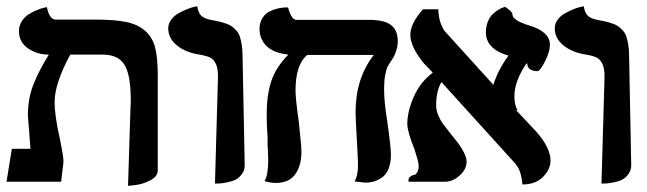

<svg xmlns="http://www.w3.org/2000/svg" viewBox="-20 -585 2083 618"><path d="M392.1 13.2 399.9 -235.8Q400.9 -244.6 400.9 -262.2Q400.9 -343.8 380.6 -376.5Q360.4 -409.2 311 -409.2H206.1Q155.8 -315.9 155.8 -256.8Q155.8 -211.9 172.9 -137.2Q172.9 -136.7 173.3 -135Q173.8 -133.3 173.8 -132.8Q174.8 -127 177.5 -112.8Q180.2 -98.6 181.4 -91.8Q182.6 -85 183.6 -75.9Q184.6 -66.9 184.1 -61Q183.1 -51.8 180.4 -30.8Q177.7 -9.8 176.8 0H1L18.1 -106H78.1Q77.6 -112.8 75.2 -143.1Q74.2 -155.3 73 -172.1Q71.8 -189 70.8 -200Q69.8 -210.9 69.8 -213.9Q69.8 -268.1 87.4 -312.7Q105 -357.4 137.2 -409.2Q99.6 -409.2 70.3 -429.2Q41 -449.2 41 -484.9Q41 -502.4 50.3 -516.8Q59.6 -531.2 72.8 -539.3Q85.9 -547.4 99.1 -552.7Q112.3 -558.1 121.6 -560.1L130.9 -562Q139.2 -522 159.2 -522H284.2Q347.2 -522 384.5 -514.6Q421.9 -507.3 446 -486.8Q470.2 -466.3 479 -433.1Q487.8 -399.9 487.8 -344.2V-37.1Q487.8 -17.1 463.9 -4.6Q439.9 7.8 416 10.7Z M671.9 5.9 681.6 -335.9Q682.1 -363.8 675 -378.9Q668 -394 656.5 -399.7Q645 -405.3 622.6 -409.2Q577.1 -416 549.3 -439Q521.5 -461.9 521.5 -493.2Q521.5 -508.8 531 -521.7Q540.5 -534.7 554.4 -542.2Q568.4 -549.8 582 -555.4Q595.7 -561 605.5 -563L614.7 -564.9Q616.7 -552.2 621.3 -543.5Q626 -534.7 633.3 -530.3Q640.6 -525.9 645.8 -524.2Q650.9 -522.5 658.7 -521Q674.8 -518.1 684.3 -515.9Q693.8 -513.7 706.3 -509.5Q718.8 -505.4 725.6 -500.5Q732.4 -495.6 740.2 -487.3Q748 -479 751.7 -468Q755.4 -457 758.1 -441.4Q760.7 -425.8 760.7 -405.8Q761.7 -346.7 764.2 -229.7Q766.6 -112.8 767.6 -55.2Q768.1 -38.1 759.3 -25.6Q750.5 -13.2 739.5 -7.3Q728.5 -1.5 712.4 1.7Q696.3 4.9 688.5 5.4Q680.7 5.9 671.9 5.9Z M1216.3 -298.8Q1216.3 -256.8 1226.1 -196.8Q1238.3 -111.3 1238.3 -87.9Q1238.3 -59.6 1230 -40.3Q1221.7 -21 1207.5 -12.2Q1193.4 -3.4 1181.2 -0.2Q1168.9 2.9 1155.3 2.9L1121.1 -1Q1132.3 -19.5 1132.3 -53.2Q1132.3 -73.7 1128.4 -138.2Q1124.5 -202.6 1124.5 -224.1Q1124.5 -332.5 1183.1 -408.2H969.2Q931.2 -377.4 931.2 -293.9Q931.2 -267.6 941.4 -195.8Q950.2 -116.7 950.2 -96.2Q950.2 -51.8 930.2 -23.9Q910.2 3.9 867.2 3.9Q859.4 3.9 850.6 2.4Q841.8 1 836.4 -0.5L831.5 -2Q843.3 -21.5 843.3 -69.8Q843.3 -85 841.3 -119.1V-142.1Q838.4 -181.2 838.4 -216.8Q838.4 -278.3 853 -323.2Q867.7 -368.2 908.2 -409.2Q861.8 -414.1 838.6 -436.3Q815.4 -458.5 815.4 -492.2Q815.4 -512.7 825 -527.3Q834.5 -542 847.9 -548.3Q861.3 -554.7 874.8 -557.9Q888.2 -561 897.9 -561H907.2Q918 -521 934.1 -521H1171.4Q1183.6 -521 1188.5 -520Q1260.3 -515.6 1260.3 -453.1Q1260.3 -438 1256.1 -424.6Q1252 -411.1 1248.5 -404.5Q1245.1 -397.9 1236.3 -384.8Q1229.5 -374.5 1226.3 -367.7Q1223.1 -360.8 1219.7 -342.8Q1216.3 -324.7 1216.3 -298.8Z M1750 -440.9Q1750 -418.5 1734.1 -387.2Q1718.3 -356 1710 -356Q1686.5 -356 1677.7 -372.1H1678.7Q1677.2 -375.5 1677.2 -377.2Q1677.2 -378.9 1678.2 -379.4L1679.7 -379.9H1673.8Q1635.7 -323.2 1635.7 -274.9Q1635.7 -247.1 1646 -230H1641.6Q1675.3 -194.3 1708 -159.2Q1752 -108.4 1752 -67.9Q1752 -40 1727.8 -15.6Q1703.6 8.8 1661.6 8.8Q1657.2 -37.6 1640.6 -55.2H1641.6Q1599.1 -102.5 1521.2 -188Q1443.4 -273.4 1400.9 -320.8Q1383.8 -292.5 1383.8 -245.1Q1383.8 -229.5 1391.1 -212.9Q1398.4 -196.3 1405.8 -186.3Q1413.1 -176.3 1427.7 -158.2Q1446.3 -135.3 1454.8 -124Q1463.4 -112.8 1472.7 -95.2Q1481.9 -77.6 1481.9 -64.9Q1481.9 -40.5 1459.7 -20.3Q1437.5 0 1411.6 0H1400.9H1295.9Q1293.9 -3.9 1294.9 -5.9Q1294.9 -14.2 1304.7 -19Q1307.6 -22 1314 -22Q1318.8 -22.9 1323.2 -31.2Q1327.6 -39.6 1327.6 -49.8Q1327.6 -55.2 1326.2 -62.5Q1324.7 -69.8 1323 -75.2Q1321.3 -80.6 1318.4 -90.3Q1315.4 -100.1 1314 -105Q1291 -161.6 1291 -186Q1291 -226.1 1311.8 -273.4Q1332.5 -320.8 1373 -351.1Q1368.7 -356 1358.4 -366.5Q1348.1 -377 1343.8 -381.8Q1300.8 -434.6 1300.8 -473.1Q1300.8 -509.8 1341.8 -555.2H1390.6Q1392.1 -521 1402.8 -500Q1405.3 -493.2 1410.6 -485.8Q1436.5 -457 1487.3 -401.1Q1538.1 -345.2 1561 -319.8L1567.9 -312Q1583.5 -361.3 1616.7 -405.8Q1543.9 -427.2 1543.9 -481Q1543.9 -500 1550.3 -515.4Q1556.6 -530.8 1565.7 -539.3Q1574.7 -547.9 1584 -553.5Q1593.3 -559.1 1599.6 -561L1606 -563Q1622.6 -551.8 1627 -544.9Q1628.9 -543 1628.9 -542Q1629.4 -535.6 1631.3 -531.2Q1633.3 -526.9 1643.3 -520Q1653.3 -513.2 1671.9 -506.8L1680.7 -503.9Q1750 -483.9 1750 -440.9Z M1916 5.9 1925.8 -335.9Q1926.3 -363.8 1919.2 -378.9Q1912.1 -394 1900.6 -399.7Q1889.2 -405.3 1866.7 -409.2Q1821.3 -416 1793.5 -439Q1765.6 -461.9 1765.6 -493.2Q1765.6 -508.8 1775.1 -521.7Q1784.7 -534.7 1798.6 -542.2Q1812.5 -549.8 1826.2 -555.4Q1839.8 -561 1849.6 -563L1858.9 -564.9Q1860.8 -552.2 1865.5 -543.5Q1870.1 -534.7 1877.4 -530.3Q1884.8 -525.9 1889.9 -524.2Q1895 -522.5 1902.8 -521Q1918.9 -518.1 1928.5 -515.9Q1938 -513.7 1950.4 -509.5Q1962.9 -505.4 1969.7 -500.5Q1976.6 -495.6 1984.4 -487.3Q1992.2 -479 1995.8 -468Q1999.5 -457 2002.2 -441.4Q2004.9 -425.8 2004.9 -405.8Q2005.9 -346.7 2008.3 -229.7Q2010.7 -112.8 2011.7 -55.2Q2012.2 -38.1 2003.4 -25.6Q1994.6 -13.2 1983.6 -7.3Q1972.7 -1.5 1956.5 1.7Q1940.4 4.9 1932.6 5.4Q1924.8 5.9 1916 5.9Z"/></svg>

Font: Common Serif
Style: Bold
Weight: 700
Designer: Philipp H. Poll, Khaled Hosny
Foundry: Stefan Peev, Context Ltd.
Version: Version 1.026